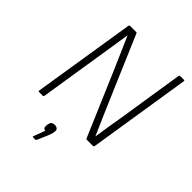

<svg xmlns="http://www.w3.org/2000/svg" viewBox="-240 -787 1132 1132"><g transform="rotate(45 326.0 -220.5)"><path d="M72 0Q65 0 66 -7L168 -648Q169 -655 175 -655H227Q230 -655 231.5 -653.5Q233 -652 234 -648L406 -246Q427 -198 448 -149Q469 -100 491 -51H492Q499 -99 507 -148Q515 -197 523 -244L586 -648Q588 -655 594 -655H624Q632 -655 630 -648L529 -7Q527 0 521 0H470Q465 0 463 -5L298 -391Q275 -445 251.5 -498Q228 -551 205 -604H204Q195 -549 187 -495Q179 -441 170 -387L110 -7Q108 0 102 0ZM236 214Q230 214 232 208L259 136Q249 134 244.5 127.5Q240 121 242 108L243 98Q246 83 253.5 77Q261 71 274 71Q289 71 297 78.5Q305 86 302 100L301 110Q299 118 296.5 125.5Q294 133 290 143L262 208Q259 214 254 214Z"/></g></svg>

Font: Sofia Sans ExtraLight
Style: Italic
Weight: 250
Italic angle: -9°
Version: Version 4.100-B